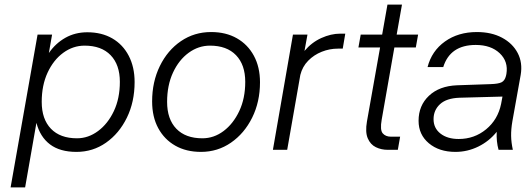

<svg xmlns="http://www.w3.org/2000/svg" viewBox="-20 -650 2282 833"><path d="M143 -500H206L192 -420Q221 -462 263.5 -486Q306 -510 359 -510Q421 -510 467 -483.5Q513 -457 538.5 -408Q564 -359 564 -294Q564 -208 530.5 -139.5Q497 -71 440 -31Q383 9 312 9Q240 9 197 -23.5Q154 -56 138 -117L89 163H26ZM500 -295Q500 -369 460 -410.5Q420 -452 347 -452Q297 -452 254.5 -421Q212 -390 186.5 -335Q161 -280 161 -208Q161 -133 201 -91.5Q241 -50 314 -50Q363 -50 405.5 -81.5Q448 -113 474 -168Q500 -223 500 -295Z M640 -210Q640 -295 673.5 -363.5Q707 -432 765 -471.5Q823 -511 896 -511Q960 -511 1007.5 -484Q1055 -457 1081.5 -408Q1108 -359 1108 -293Q1108 -208 1074 -139.5Q1040 -71 982 -31Q924 9 852 9Q788 9 740.5 -18Q693 -45 666.5 -94Q640 -143 640 -210ZM1044 -295Q1044 -369 1004 -410.5Q964 -452 891 -452Q841 -452 798.5 -421Q756 -390 730.5 -335Q705 -280 705 -208Q705 -133 745 -91.5Q785 -50 858 -50Q908 -50 950 -81.5Q992 -113 1018 -168Q1044 -223 1044 -295Z M1251 -500H1314L1301 -429Q1332 -466 1374 -485Q1416 -504 1456 -504H1478L1467 -439H1446Q1410 -439 1376 -425.5Q1342 -412 1317 -386.5Q1292 -361 1283 -325L1226 0H1164Z M1716 -57 1706 0H1662Q1634 0 1610.5 -11.5Q1587 -23 1575.5 -50Q1564 -77 1572 -123L1629 -444H1535L1545 -500H1638L1661 -630H1724L1701 -500H1794L1784 -444H1691L1636 -131Q1628 -86 1640.5 -71.5Q1653 -57 1676 -57Z M2203 -124Q2197 -89 2197.5 -60.5Q2198 -32 2205 0H2143Q2133 -36 2135 -78Q2102 -37 2055 -14Q2008 9 1956 9Q1885 9 1840.5 -28.5Q1796 -66 1796 -126Q1796 -192 1841 -234.5Q1886 -277 1963 -280L2108 -285Q2142 -286 2156 -293Q2170 -300 2175 -320L2177 -329Q2186 -383 2148 -419Q2110 -455 2044 -455Q1933 -455 1903 -359H1835Q1853 -429 1910.5 -470Q1968 -511 2049 -511Q2112 -511 2158 -486.5Q2204 -462 2226 -420Q2248 -378 2239 -325ZM1861 -133Q1861 -94 1891 -70.5Q1921 -47 1970 -47Q2038 -47 2089 -89Q2140 -131 2154 -199L2160 -231L1974 -226Q1917 -224 1889 -198Q1861 -172 1861 -133Z"/></svg>

Font: Overused Grotesk Book
Style: Italic
Weight: 350
Italic angle: -10°
Version: Version 0.003